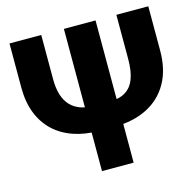

<svg xmlns="http://www.w3.org/2000/svg" viewBox="-104 -819 945 927"><g transform="rotate(-15 368.5 -355.5)"><path d="M556.2 -710.9H715.8V-489.7Q715.8 -394 677.7 -327.4Q639.6 -260.7 570.3 -226.1Q501 -191.4 407.2 -191.4H329.6Q259.8 -191.4 202.9 -211.2Q146 -231 105.7 -269Q65.4 -307.1 43.7 -362.5Q22 -418 22 -489.7V-710.9H180.7V-489.7Q180.7 -445.3 190.9 -412.1Q201.2 -378.9 221.2 -357.4Q241.2 -335.9 270.5 -325.2Q299.8 -314.5 337.4 -314.5H414.6Q464.4 -314.5 495.6 -333.5Q526.9 -352.5 541.5 -391.4Q556.2 -430.2 556.2 -489.7ZM452.1 -710.9V0H293.9V-710.9Z"/></g></svg>

Font: Roboto ExtraBold
Style: Regular
Weight: 800
Designer: Christian Robertson
Foundry: Google
Version: Version 3.009; 2024